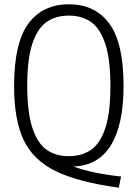

<svg xmlns="http://www.w3.org/2000/svg" viewBox="-20 -769 640 892"><path d="M320.5 4.5Q412 37.5 542.5 51L532 103Q342.5 77 238.2 25.8Q134 -25.5 89.8 -118.5Q45.5 -211.5 45.5 -370Q45.5 -569.5 111.8 -659.2Q178 -749 300 -749Q422 -749 488 -659.2Q554 -569.5 554 -370Q554 -189.5 495.2 -94.2Q436.5 1 320.5 4.5ZM300 -43.5Q361.5 -43.5 404 -73.8Q446.5 -104 469.8 -175.5Q493 -247 493 -367.5Q493 -490.5 469.8 -563Q446.5 -635.5 404 -666Q361.5 -696.5 300 -696.5Q238 -696.5 195.5 -666.2Q153 -636 129.8 -564.5Q106.5 -493 106.5 -372.5Q106.5 -249.5 129.8 -177Q153 -104.5 195.5 -74Q238 -43.5 300 -43.5Z"/></svg>

Font: Encode Sans Condensed Light
Style: Regular
Weight: 300
Width: 3
Designer: Multiple Designers
Foundry: Impallari Type
Version: Version 2.000